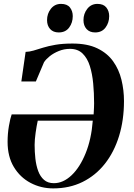

<svg xmlns="http://www.w3.org/2000/svg" viewBox="-20 -982 706 1012"><path d="M92.5 -552.5 115 -708.5Q135 -709 157 -715.5Q179 -722 207 -730.8Q235 -739.5 272.8 -746Q310.5 -752.5 362 -752.5Q440.5 -752.5 493 -727.2Q545.5 -702 576.2 -659Q607 -616 620.2 -561.5Q633.5 -507 633.5 -449.5Q633.5 -349 607.5 -264.8Q581.5 -180.5 532.8 -118.8Q484 -57 415.2 -23Q346.5 11 260.5 11Q196 11 141 -18Q86 -47 53 -101.8Q20 -156.5 20 -234.5Q20 -277.5 27 -318Q34 -358.5 41.5 -379H473.5Q474 -386 474.5 -395.8Q475 -405.5 475.5 -416.5Q476 -427.5 476 -438Q476 -491 471.2 -542Q466.5 -593 453.5 -634.2Q440.5 -675.5 415.2 -700Q390 -724.5 349 -724.5Q318 -724.5 290.2 -713.2Q262.5 -702 242.2 -685.8Q222 -669.5 212 -654L169 -552.5ZM469 -346H179Q173 -319.5 167.8 -282.5Q162.5 -245.5 162.5 -218.5Q162.5 -181.5 166.5 -145.8Q170.5 -110 181.2 -80.8Q192 -51.5 212 -34Q232 -16.5 264 -16.5Q313 -16.5 357 -58Q401 -99.5 431.2 -173.8Q461.5 -248 469 -346ZM289.5 -811Q260.5 -811 244.2 -829Q228 -847 228 -876Q228 -910 248.2 -935.8Q268.5 -961.5 301.5 -961.5Q334 -961.5 348.8 -942.5Q363.5 -923.5 363.5 -897Q363.5 -862.5 344.5 -836.8Q325.5 -811 289.5 -811ZM481.5 -811Q452.5 -811 436.2 -829Q420 -847 420 -876Q420 -910 440.2 -935.8Q460.5 -961.5 493.5 -961.5Q525.5 -961.5 540.5 -942.5Q555.5 -923.5 555.5 -897Q555.5 -862.5 536.2 -836.8Q517 -811 481.5 -811Z"/></svg>

Font: Merriweather 144pt
Style: Bold Italic
Weight: 700
Italic angle: -7.8°
Version: Version 2.101